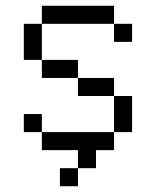

<svg xmlns="http://www.w3.org/2000/svg" viewBox="-20 -520 540 665"><path d="M375 -437.5H125V-500H375ZM62.5 -125H125V-62.5H62.5ZM62.5 -437.5H125V-312.5H62.5ZM125 -62.5H375V0H312.5V62.5H250V0H125ZM125 -312.5H250V-250H125ZM187.5 62.5H250V125H187.5ZM250 -250H375V-187.5H250ZM375 -187.5H437.5V-62.5H375ZM375 -437.5H437.5V-375H375Z"/></svg>

Font: 寒蝉点阵体 16px
Style: Regular
Weight: 400
Designer: Designed by Warren2060
Foundry: ChillType
Version: Version 1.000